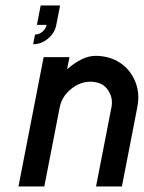

<svg xmlns="http://www.w3.org/2000/svg" viewBox="-20 -676 521 696"><path d="M326.7 -473.6Q378.4 -473.1 415.8 -448Q453.1 -422.9 470.2 -380.4Q481.4 -353.5 481.4 -323.2Q481.4 -305.2 477.5 -286.1L421.9 0H328.1L383.8 -286.1Q385.7 -295.9 385.7 -305.2Q385.7 -332 366.9 -355.5Q348.1 -378.9 308.1 -379.9Q269.5 -379.9 236.6 -352.5Q203.6 -325.2 196.3 -286.1L140.6 0H46.9L138.2 -468.8H231.9L223.1 -424.8Q248.5 -447.3 274.9 -460.4Q301.3 -473.6 326.7 -473.6ZM127.4 -656.2H197.8L184.1 -585.9Q178.7 -556.6 154.1 -536.1Q129.4 -515.6 100.1 -515.6L106.9 -550.8Q121.6 -550.8 133.8 -561Q146 -571.3 148.9 -585.9H113.8Z"/></svg>

Font: Lambda
Style: Italic
Weight: 400
Italic angle: -11°
Designer: GGBotNet
Version: 0.22